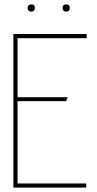

<svg xmlns="http://www.w3.org/2000/svg" viewBox="-20 -855 443 875"><path d="M123 -835Q115 -835 110.5 -831Q106 -827 106 -819Q106 -811 110.5 -806.5Q115 -802 123 -802Q131 -802 135 -806.5Q139 -811 139 -819Q139 -827 135 -831Q131 -835 123 -835ZM282 -835Q274 -835 269.5 -831Q265 -827 265 -819Q265 -811 269.5 -806.5Q274 -802 282 -802Q290 -802 294 -806.5Q298 -811 298 -819Q298 -827 294 -831Q290 -835 282 -835ZM41 0H373V-19H60V-394H282L288 -412H60V-681H375V-700H41Z"/></svg>

Font: Advent Pro Thin
Style: Regular
Weight: 250
Version: Version 3.000